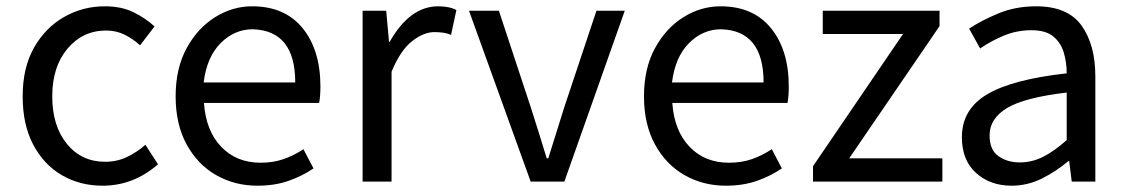

<svg xmlns="http://www.w3.org/2000/svg" viewBox="-20 -577 3580 610"><path d="M306 13Q234 13 176.5 -20.5Q119 -54 85.5 -117.5Q52 -181 52 -271Q52 -362 88 -425.5Q124 -489 183.5 -523Q243 -557 313 -557Q366 -557 404.5 -538Q443 -519 471 -493L425 -433Q402 -454 375.5 -467Q349 -480 317 -480Q243 -480 194.5 -422.5Q146 -365 146 -271Q146 -177 192.5 -120Q239 -63 314 -63Q352 -63 384 -78.5Q416 -94 442 -117L482 -55Q404 13 306 13Z M798 13Q726 13 667 -20.5Q608 -54 573 -118Q538 -182 538 -271Q538 -360 573 -424Q608 -488 663.5 -522.5Q719 -557 781 -557Q885 -557 941.5 -487.5Q998 -418 998 -302Q998 -272 994 -250H628Q634 -162 682.5 -111Q731 -60 808 -60Q848 -60 881 -71.5Q914 -83 944 -103L976 -42Q941 -18 897 -2.5Q853 13 798 13ZM627 -315H918Q918 -480 783 -484Q725 -484 681 -440Q637 -396 627 -315Z M1132 0V-543H1207L1216 -444H1218Q1282 -557 1372 -557Q1408 -557 1430 -545L1413 -466Q1395 -475 1360 -475Q1326 -475 1289 -446Q1252 -417 1224 -349V0Z M1666 0 1470 -543H1565L1667 -234Q1693 -153 1717 -74H1722Q1747 -153 1772 -234L1875 -543H1965L1773 0Z M2286 13Q2214 13 2155 -20.5Q2096 -54 2061 -118Q2026 -182 2026 -271Q2026 -360 2061 -424Q2096 -488 2151.5 -522.5Q2207 -557 2269 -557Q2373 -557 2429.5 -487.5Q2486 -418 2486 -302Q2486 -272 2482 -250H2116Q2122 -162 2170.5 -111Q2219 -60 2296 -60Q2336 -60 2369 -71.5Q2402 -83 2432 -103L2464 -42Q2429 -18 2385 -2.5Q2341 13 2286 13ZM2115 -315H2406Q2406 -480 2271 -484Q2213 -484 2169 -440Q2125 -396 2115 -315Z M2563 0V-49L2849 -469H2594V-543H2965V-494L2678 -74H2974V0Z M3194 13Q3126 13 3081 -27.5Q3036 -68 3036 -141Q3036 -230 3116.5 -277.5Q3197 -325 3369 -344Q3369 -379 3359.5 -410.5Q3350 -442 3326 -461.5Q3302 -481 3257 -481Q3210 -481 3168.5 -463.5Q3127 -446 3094 -423L3059 -486Q3096 -511 3151 -534Q3206 -557 3272 -557Q3372 -557 3416 -496Q3460 -435 3460 -334V0H3385L3377 -65H3374Q3335 -32 3289.5 -9.5Q3244 13 3194 13ZM3220 -61Q3259 -61 3294.5 -79Q3330 -97 3369 -132V-283Q3234 -267 3179 -233.5Q3124 -200 3124 -147Q3124 -101 3152 -81Q3180 -61 3220 -61Z"/></svg>

Font: Gothic Nguyen
Style: Regular
Weight: 400
Designer: MORI Takayuki
Version: Version 1.220;July 21, 2023;FontCreator 14.0.0.2814 64-bit